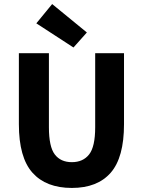

<svg xmlns="http://www.w3.org/2000/svg" viewBox="-20 -914 705 946"><path d="M342 -680 159 -799 237 -894 408 -754ZM334 12Q207 12 140 -63Q73 -138 73 -302V-652H221V-287Q221 -191 250 -153Q279 -115 334 -115Q389 -115 419 -153Q449 -191 449 -287V-652H591V-302Q591 -138 525.5 -63Q460 12 334 12Z"/></svg>

Font: TypoPRO Source Sans Pro
Style: Bold
Weight: 700
Designer: Paul D. Hunt
Foundry: Adobe Systems Incorporated
Version: Version 2.020;PS 2.000;hotconv 1.0.86;makeotf.lib2.5.63406